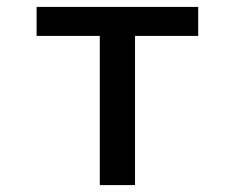

<svg xmlns="http://www.w3.org/2000/svg" viewBox="-20 -536 680 556"><path d="M269 -432H86V-516H554V-432H371V0H269Z"/></svg>

Font: Writer Medium
Style: Regular
Weight: 500
Monospace: yes
Designer: Mike Abbink, Paul van der Laan, Pieter van Rosmalen
Foundry: Bold Monday
Version: Version 2.001 2020